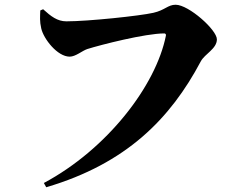

<svg xmlns="http://www.w3.org/2000/svg" viewBox="-20 -750 1040 810"><path d="M162 -711 150 -706C149 -680 147 -660 154 -630C164 -586 222 -511 274 -511C299 -511 327 -536 348 -543C405 -561 593 -609 673 -609C678 -609 681 -605 680 -600C638 -388 431 -120 165 22L175 40C514 -60 699 -250 827 -491C844 -523 895 -544 895 -584C895 -624 776 -730 721 -730C688 -730 676 -707 627 -696C570 -683 352 -660 260 -660C222 -660 195 -681 162 -711Z"/></svg>

Font: Noto Serif TC Black
Style: Regular
Weight: 900
Version: Version 1.001;PS 1.001;hotconv 16.6.54;makeotf.lib2.5.65590